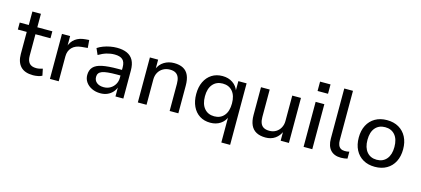

<svg xmlns="http://www.w3.org/2000/svg" viewBox="-66 -1276 4441 2023"><g transform="rotate(15 2154.5 -264.5)"><path d="M288 9Q197 9 152 -38.5Q107 -86 107 -174V-415H10V-491H109V-638H202V-491H366V-415H202V-181Q202 -127 226 -99.5Q250 -72 302 -72Q320 -72 337.5 -76Q355 -80 371 -85L386 -12Q369 -2 341.5 3.5Q314 9 288 9Z M471 0V-491H560V-375H555Q573 -432 616 -463.5Q659 -495 726 -500L765 -503L772 -418L706 -412Q639 -406 603 -368.5Q567 -331 567 -271V0Z M1022 9Q970 9 928.5 -11Q887 -31 863.5 -65Q840 -99 840 -141Q840 -196 870 -228.5Q900 -261 965 -274.5Q1030 -288 1136 -288H1195V-227H1139Q1083 -227 1043.5 -223Q1004 -219 980.5 -210Q957 -201 946 -185.5Q935 -170 935 -147Q935 -108 963.5 -85Q992 -62 1040 -62Q1080 -62 1111.5 -80.5Q1143 -99 1161.5 -131Q1180 -163 1180 -202V-316Q1180 -374 1152 -399.5Q1124 -425 1064 -425Q1021 -425 978.5 -412.5Q936 -400 891 -373L861 -441Q889 -460 924 -473Q959 -486 996.5 -493Q1034 -500 1070 -500Q1136 -500 1181 -479.5Q1226 -459 1249 -416.5Q1272 -374 1272 -306V0H1186V-109H1190Q1180 -75 1156.5 -48Q1133 -21 1099 -6Q1065 9 1022 9Z M1430 0V-491H1520V-385H1515Q1537 -441 1585 -470.5Q1633 -500 1693 -500Q1753 -500 1793 -478.5Q1833 -457 1852.5 -413Q1872 -369 1872 -302V0H1777V-297Q1777 -338 1766 -365.5Q1755 -393 1731.5 -407.5Q1708 -422 1669 -422Q1627 -422 1594 -403Q1561 -384 1543 -351Q1525 -318 1525 -276V0Z M2389 180V-105H2395Q2377 -53 2331 -22Q2285 9 2221 9Q2154 9 2104.5 -22.5Q2055 -54 2028 -111.5Q2001 -169 2001 -246Q2001 -323 2028.5 -380Q2056 -437 2105.5 -468.5Q2155 -500 2222 -500Q2286 -500 2333 -468.5Q2380 -437 2399 -381H2395V-491H2485V180ZM2244 -67Q2312 -67 2351.5 -114Q2391 -161 2391 -246Q2391 -331 2351.5 -377.5Q2312 -424 2244 -424Q2176 -424 2136 -377.5Q2096 -331 2096 -246Q2096 -161 2136 -114Q2176 -67 2244 -67Z M2824 9Q2763 9 2722.5 -13Q2682 -35 2662 -79Q2642 -123 2642 -188V-491H2737V-191Q2737 -152 2748 -124.5Q2759 -97 2783 -83.5Q2807 -70 2845 -70Q2885 -70 2916 -88.5Q2947 -107 2965 -140Q2983 -173 2983 -214V-491H3078V0H2988V-109H2995Q2972 -52 2928 -21.5Q2884 9 2824 9Z M3228 -607V-709H3342V-607ZM3238 0V-491H3333V0Z M3647 9Q3572 9 3532.5 -34.5Q3493 -78 3493 -159V-705H3588V-167Q3588 -136 3597 -114Q3606 -92 3623.5 -81Q3641 -70 3667 -70Q3680 -70 3692 -71Q3704 -72 3717 -76V0Q3700 4 3683.5 6.5Q3667 9 3647 9Z M4016 9Q3942 9 3887.5 -22.5Q3833 -54 3803.5 -111.5Q3774 -169 3774 -246Q3774 -323 3803.5 -380Q3833 -437 3887.5 -468.5Q3942 -500 4016 -500Q4090 -500 4144.5 -468.5Q4199 -437 4228.5 -380Q4258 -323 4258 -246Q4258 -169 4228.5 -111.5Q4199 -54 4144.5 -22.5Q4090 9 4016 9ZM4016 -68Q4084 -68 4123.5 -115Q4163 -162 4163 -246Q4163 -331 4123.5 -377Q4084 -423 4016 -423Q3948 -423 3908.5 -377Q3869 -331 3869 -246Q3869 -162 3908.5 -115Q3948 -68 4016 -68Z"/></g></svg>

Font: Nunito Sans 12pt ExtraLight 10pt Medium
Style: Regular
Weight: 500
Version: Version 3.101;gftools[0.9.27]